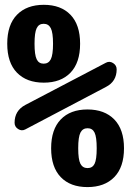

<svg xmlns="http://www.w3.org/2000/svg" viewBox="-20 -760 540 790"><path d="M460 -474.6Q460 -424.8 416 -402.3L84 -227.5Q69.3 -219.7 54.7 -229Q40 -238.3 40 -254.9Q40 -304.7 84 -328.1L416 -502Q430.7 -509.8 445.3 -500.5Q460 -491.2 460 -474.6ZM311 -85.9Q320.3 -68.4 340.3 -68.4Q360.4 -68.4 369.1 -85.9Q377.9 -103.5 377.9 -149.9Q377.9 -196.3 369.1 -214.4Q360.4 -232.4 340.3 -232.4Q320.3 -232.4 311 -214.4Q301.8 -196.3 301.8 -149.9Q301.8 -103.5 311 -85.9ZM230 -268.6Q269.5 -309.6 339.8 -309.6Q410.2 -309.6 450.2 -268.6Q490.2 -227.5 490.2 -149.9Q490.2 -72.3 450.2 -31.2Q410.2 9.8 339.8 9.8Q269.5 9.8 230 -31.2Q190.4 -72.3 190.4 -149.9Q190.4 -227.5 230 -268.6ZM189 -644Q179.7 -662.1 159.7 -662.1Q139.6 -662.1 130.9 -644Q122.1 -626 122.1 -580.1Q122.1 -534.2 130.9 -516.1Q139.6 -498 159.7 -498Q179.7 -498 189 -516.1Q198.2 -534.2 198.2 -580.1Q198.2 -626 189 -644ZM270 -460.9Q230.5 -419.9 160.2 -419.9Q89.8 -419.9 49.8 -460.9Q9.8 -502 9.8 -580.1Q9.8 -658.2 49.8 -699.2Q89.8 -740.2 160.2 -740.2Q230.5 -740.2 270 -699.2Q309.6 -658.2 309.6 -580.1Q309.6 -502 270 -460.9Z"/></svg>

Font: Rounded Mgen+ 1mn bold
Style: Bold
Weight: 700
Designer: [Source Han Sans]
Ryoko NISHIZUKA  (kana & ideographs); Paul D. Hunt (Latin, Greek & Cyrillic); Wenlong ZHANG  (bopomofo
Version: Version 1.059.20150602